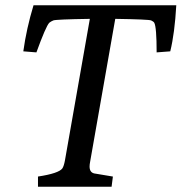

<svg xmlns="http://www.w3.org/2000/svg" viewBox="-20 -713 693 733"><path d="M406 0H125V-39Q204 -51 218 -70Q224 -79 228 -101L323 -641Q193 -639 183.5 -635Q174 -631 168 -626Q155 -612 119 -513L69 -517Q81 -604 108 -693H653Q647 -586 630 -517L578 -513Q578 -609 569 -626Q566 -631 557 -635Q548 -639 420 -641L324 -95Q322 -85 322 -77Q322 -52 345 -50L411 -39Z"/></svg>

Font: Poly
Style: Italic
Weight: 400
Italic angle: -10°
Designer: Nicolas Silva
Foundry: Jose Nicolas Silva Schwarzenberg
Version: Version 1.003